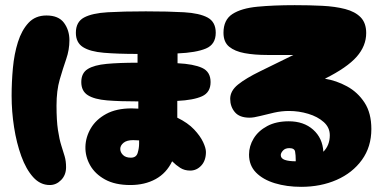

<svg xmlns="http://www.w3.org/2000/svg" viewBox="-20 -727 1474 744"><path d="M485 -10Q426 -10 387 -31.5Q348 -53 329 -87Q310 -121 311 -158.5Q312 -196 332 -230Q352 -264 391.5 -285.5Q431 -307 490 -307Q503 -307 516 -306Q516 -321 516 -334Q444 -334 395 -338Q346 -342 320.5 -358Q295 -374 295 -409Q295 -444 320 -459.5Q345 -475 393.5 -479.5Q442 -484 513 -484Q513 -502 513 -518Q436 -518 382.5 -522.5Q329 -527 301.5 -544.5Q274 -562 274 -600Q274 -642 305.5 -659Q337 -676 397.5 -679.5Q458 -683 545 -683Q633 -683 693 -679.5Q753 -676 784.5 -659Q816 -642 816 -600Q816 -555 778 -539Q740 -523 668 -520Q668 -511 668 -502Q668 -493 668 -482Q730 -479 763 -464Q796 -449 796 -409Q796 -369 763 -354Q730 -339 667 -336Q667 -305 667 -271Q708 -251 732 -225.5Q756 -200 767 -176.5Q778 -153 778 -138Q778 -105 760 -85.5Q742 -66 717 -66Q695 -66 678.5 -76.5Q662 -87 647 -102Q625 -56 583 -33Q541 -10 485 -10ZM173 -10Q136 -10 108.5 -40.5Q81 -71 62.5 -122Q44 -173 34.5 -234Q25 -295 25 -356Q25 -409 30 -463.5Q35 -518 49.5 -564Q64 -610 90.5 -638.5Q117 -667 160 -667Q207 -667 228 -638.5Q249 -610 249 -571Q249 -534 236.5 -498Q224 -462 211.5 -419Q199 -376 199 -318Q199 -260 204.5 -223.5Q210 -187 217.5 -163.5Q225 -140 230.5 -121.5Q236 -103 236 -79Q236 -49 217 -29.5Q198 -10 173 -10ZM496 -184Q471 -184 458.5 -173.5Q446 -163 446 -150Q446 -137 456.5 -126.5Q467 -116 487 -116Q508 -116 513.5 -134.5Q519 -153 519 -170Q519 -173 519 -183Q508 -184 496 -184Z M1147 -3Q1091 -3 1045 -17Q999 -31 972 -58.5Q945 -86 945 -128Q945 -161 963 -190.5Q981 -220 1015.5 -238.5Q1050 -257 1099 -257Q1157 -257 1193.5 -224.5Q1230 -192 1233 -139Q1258 -164 1258 -203Q1258 -233 1234.5 -254Q1211 -275 1174.5 -286Q1138 -297 1100 -297Q1071 -297 1042 -290.5Q1013 -284 988 -277.5Q963 -271 947 -271Q908 -271 890 -292.5Q872 -314 872 -344Q872 -375 902.5 -399.5Q933 -424 988.5 -451Q1044 -478 1117 -514Q1064 -514 1015 -514Q966 -514 928 -521Q890 -528 868 -546Q846 -564 846 -600Q846 -650 880.5 -672.5Q915 -695 977.5 -701Q1040 -707 1122 -707Q1179 -707 1229 -704.5Q1279 -702 1317.5 -692Q1356 -682 1377.5 -660Q1399 -638 1399 -599Q1399 -549 1362 -507Q1325 -465 1239 -422Q1283 -415 1324.5 -392.5Q1366 -370 1392.5 -329.5Q1419 -289 1419 -227Q1419 -158 1382.5 -107.5Q1346 -57 1284.5 -30Q1223 -3 1147 -3ZM1068 -126Q1068 -113 1083.5 -107.5Q1099 -102 1126 -102V-106Q1126 -126 1123.5 -139.5Q1121 -153 1101 -153Q1085 -153 1076.5 -143.5Q1068 -134 1068 -126Z"/></svg>

Font: Cherry Bomb One
Style: Regular
Weight: 400
Designer: satsuyako
Foundry: satsuyako
Version: Version 4.100; ttfautohint (v1.8.3)